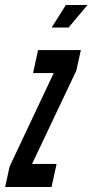

<svg xmlns="http://www.w3.org/2000/svg" viewBox="-44 -747 369 767"><path d="M-23.5 0H162L182 -92H84L261 -465L279 -547H108L88 -455H170.5L-5.5 -82ZM162.5 -637H230L305.5 -727H219Z"/></svg>

Font: League Gothic SemiCondensed Italic
Style: Regular
Weight: 400
Width: 4
Designer: The League of Moveable Type
Version: Version 1.600; ttfautohint (v1.8.3)